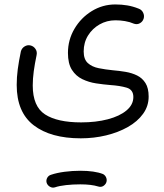

<svg xmlns="http://www.w3.org/2000/svg" viewBox="-20 -387 750 876"><path d="M56.2 0.5Q56.2 -34.2 61 -71Q65.9 -107.9 75.2 -152.3Q79.1 -167 92 -175Q105 -183.1 119.1 -179.7Q133.3 -176.3 141.8 -163.8Q150.4 -151.4 147 -135.7Q138.7 -96.2 134 -62Q129.4 -27.8 129.4 2.9Q129.4 98.6 185.5 135Q241.7 171.4 350.1 171.4Q418 171.4 471.9 157.2Q525.9 143.1 557.1 116.9Q588.4 90.8 588.4 55.7Q588.4 22 557.6 12.9Q526.9 3.9 483.4 1Q452.1 -1.5 418.5 -6.6Q384.8 -11.7 355.5 -25.9Q326.2 -40 308.1 -68.4Q290 -96.7 290 -145.5Q290 -205.1 319.6 -255.4Q349.1 -305.7 398.4 -336.2Q447.8 -366.7 506.3 -366.7Q535.2 -366.7 561 -362.3Q586.9 -357.9 612.3 -347.7Q626.5 -342.8 633.1 -329.1Q639.6 -315.4 635.3 -301.8Q630.9 -288.1 618.2 -281Q605.5 -273.9 591.3 -278.8Q572.3 -287.1 550 -290.8Q527.8 -294.4 506.8 -294.4Q467.3 -294.4 434.3 -275.6Q401.4 -256.8 381.6 -224.9Q361.8 -192.9 361.8 -152.3Q361.8 -116.2 380.9 -99.1Q399.9 -82 430.4 -75.9Q460.9 -69.8 495.1 -66.4Q524.4 -64 553.2 -59.1Q582 -54.2 605.7 -42.5Q629.4 -30.8 643.8 -7.8Q658.2 15.1 658.2 53.7Q658.2 97.2 632.8 132.3Q607.4 167.5 563.5 192.4Q519.5 217.3 464.1 230.7Q408.7 244.1 348.6 244.1Q211.4 244.1 133.8 184.6Q56.2 125 56.2 0.5ZM192.9 447.3Q189.5 435.5 195.3 424.6Q201.2 413.6 213.4 410.2Q239.3 401.4 275.1 396.7Q311 392.1 346.2 392.1Q411.6 392.1 450.2 407.2Q461.9 413.6 465.6 426.5Q469.2 439.5 462.4 450.7Q448.7 470.2 428.2 463.9Q396.5 454.1 346.2 454.1Q312.5 454.1 281.5 457.5Q250.5 460.9 230.5 467.8Q218.3 471.2 207.5 464.8Q196.8 458.5 192.9 447.3Z"/></svg>

Font: Mikhak-FD Regular
Style: FD-Regular
Weight: 400
Designer: Amin Abedi
Version: Version 3.2